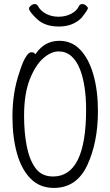

<svg xmlns="http://www.w3.org/2000/svg" viewBox="-20 -908 540 941"><path d="M165 -880Q178 -855 205.5 -840.5Q233 -826 267 -826Q301 -826 329 -840.5Q357 -855 368 -880Q373 -888 383.5 -888Q394 -888 402.5 -880Q411 -872 411 -868Q409 -857 379 -820Q337 -778 268.5 -778Q200 -778 161 -815Q122 -852 122 -867Q122 -872 131 -880Q140 -888 150 -888Q160 -888 165 -880ZM460 -363Q460 -211 408 -99Q356 13 244 13Q175 13 130 -32.5Q85 -78 63 -157Q41 -236 41 -337Q41 -455 75 -553Q92 -609 110 -634Q122 -652 133.5 -652Q145 -652 149 -647L153 -642L157 -647Q200 -708 271 -708Q332 -708 374 -663.5Q416 -619 438 -541Q460 -463 460 -363ZM402 -371Q402 -488 373 -566Q338 -656 267 -656Q230 -656 191.5 -622Q153 -588 125.5 -518Q98 -448 98 -339Q98 -259 111 -192Q124 -125 154 -84Q184 -43 240 -43Q402 -43 402 -371Z"/></svg>

Font: Moon Stars Kai HW Light
Style: Regular
Weight: 300
Designer: GuiWonder
Version: Version 1.101